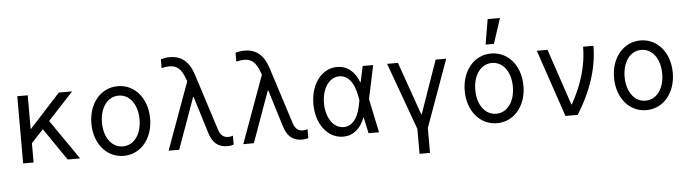

<svg xmlns="http://www.w3.org/2000/svg" viewBox="-56 -1082 5512 1537"><g transform="rotate(-5 2700.0 -313.5)"><path d="M92 0H176V-155L273 -259L450 0H550L329 -320L533 -540H426L176 -267V-540H92Z M900 10C1036 10 1136 -107 1136 -270C1136 -433 1036 -550 900 -550C764 -550 664 -433 664 -270C664 -107 764 10 900 10ZM900 -66C811 -66 749 -150 749 -270C749 -390 811 -474 900 -474C989 -474 1051 -390 1051 -270C1051 -150 989 -66 900 -66Z M1261 0H1346L1494 -411H1498L1589 -116C1614 -33 1659 5 1735 5C1753 5 1767 3 1784 -3V-75C1773 -70 1761 -68 1748 -68C1706 -68 1683 -89 1667 -141L1525 -585C1489 -697 1428 -745 1335 -745C1312 -745 1290 -742 1263 -734V-663C1284 -669 1304 -672 1324 -672C1386 -672 1420 -643 1450 -562L1458 -541Z M1861 0H1946L2094 -411H2098L2189 -116C2214 -33 2259 5 2335 5C2353 5 2367 3 2384 -3V-75C2373 -70 2361 -68 2348 -68C2306 -68 2283 -89 2267 -141L2125 -585C2089 -697 2028 -745 1935 -745C1912 -745 1890 -742 1863 -734V-663C1884 -669 1904 -672 1924 -672C1986 -672 2020 -643 2050 -562L2058 -541Z M2663 -550C2539 -550 2448 -432 2448 -270C2448 -109 2539 10 2664 10C2743 10 2804 -39 2839 -132L2868 0H2952L2895 -270L2952 -540H2868L2839 -408C2804 -501 2743 -550 2663 -550ZM2808 -220C2787 -121 2739 -66 2674 -66C2592 -66 2533 -152 2533 -270C2533 -388 2592 -474 2674 -474C2739 -474 2787 -419 2808 -320L2818 -270Z M3260 200H3344V0L3539 -540H3454L3305 -114H3301L3151 -540H3064L3260 0Z M3900 10C4036 10 4136 -107 4136 -270C4136 -433 4036 -550 3900 -550C3764 -550 3664 -433 3664 -270C3664 -107 3764 10 3900 10ZM3900 -66C3811 -66 3749 -150 3749 -270C3749 -390 3811 -474 3900 -474C3989 -474 4051 -390 4051 -270C4051 -150 3989 -66 3900 -66ZM3996 -827H3897L3863 -625H3930Z M4450 0H4548C4662 -179 4722 -366 4722 -540H4639C4639 -394 4594 -238 4509 -88H4505L4353 -540H4267Z M5100 10C5236 10 5336 -107 5336 -270C5336 -433 5236 -550 5100 -550C4964 -550 4864 -433 4864 -270C4864 -107 4964 10 5100 10ZM5100 -66C5011 -66 4949 -150 4949 -270C4949 -390 5011 -474 5100 -474C5189 -474 5251 -390 5251 -270C5251 -150 5189 -66 5100 -66Z"/></g></svg>

Font: CommitMono
Style: 400Regular
Weight: 400
Monospace: yes
Designer: Eigil Nikolajsen
Foundry: Eigil Nikolajsen
Version: Version 1.143